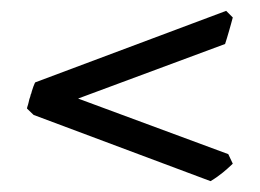

<svg xmlns="http://www.w3.org/2000/svg" viewBox="-20 -459 479 354"><path d="M409.2 -157.2Q403.8 -152.3 399.7 -148.4Q395.5 -144.5 390.9 -140.9Q386.2 -137.2 380.9 -133.3Q375.5 -129.4 368.2 -125L42 -247.1L29.8 -258.8Q29.8 -259.8 30 -260.3Q30.3 -260.7 30.3 -261.7L31.7 -266.1Q31.7 -267.1 32.7 -270L34.2 -276.4L35.6 -280.3Q36.1 -281.7 36.4 -283.4Q36.6 -285.2 37.6 -286.6L38.6 -290.5L41.5 -299.3L43.9 -305.2L44.9 -307.1L397 -439L409.2 -426.8Q407.7 -421.4 406 -415Q404.3 -408.7 402.3 -401.9Q400.4 -395 398.4 -388.7Q396.5 -382.3 395 -377.9L124 -277.3L400.9 -174.8Z"/></svg>

Font: Gentium Unicode
Style: Regular
Weight: 400
Version: Version 1.009